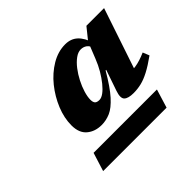

<svg xmlns="http://www.w3.org/2000/svg" viewBox="-116 -862 795 795"><g transform="rotate(-45 281.0 -465.0)"><path d="M82 -223.5 107.5 -305H478.5L453.5 -223.5ZM356 -419.5 387.5 -511H384Q347.5 -448.5 318.8 -416.5Q290 -384.5 264.8 -373.5Q239.5 -362.5 213 -362.5Q174.5 -362.5 148.8 -384Q123 -405.5 123 -450Q123 -493 141.2 -537.8Q159.5 -582.5 190.2 -620.8Q221 -659 260.5 -682.5Q300 -706 342 -706Q375 -706 396.2 -686.2Q417.5 -666.5 430 -626.5L418 -608Q410 -629.5 398.8 -637.5Q387.5 -645.5 372.5 -645.5Q356.5 -645.5 339.8 -633.2Q323 -621 307.5 -601Q292 -581 279.8 -557.2Q267.5 -533.5 260.5 -510.2Q253.5 -487 253.5 -469.5Q253.5 -455.5 259.2 -449Q265 -442.5 279.5 -442.5Q291.5 -442.5 305.8 -453Q320 -463.5 335 -482Q350 -500.5 364 -524.2Q378 -548 388.5 -575L417 -646.5L458.5 -698H562L459.5 -393L420.5 -433Q456.5 -431.5 483 -435.5Q509.5 -439.5 545 -455L556.5 -426.5Q521 -401 494.2 -387Q467.5 -373 445.2 -367.8Q423 -362.5 400 -362.5Q368.5 -362.5 356.5 -374.2Q344.5 -386 356 -419.5Z"/></g></svg>

Font: Newsreader 9pt
Style: Bold Italic
Weight: 700
Italic angle: -17°
Designer: Hugues Gentile
Foundry: Production Type
Version: Version 1.003